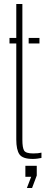

<svg xmlns="http://www.w3.org/2000/svg" viewBox="-20 -790 233 961"><path d="M27.5 -572.5V-600H61.5V-770H92V-90.5Q92 -50.5 100.8 -36.2Q109.5 -22 146 -22Q161.5 -22 169.2 -23Q177 -24 187.5 -26V0.5Q178 2.5 166.8 4Q155.5 5.5 144 5.5Q93.5 5.5 77.5 -17.2Q61.5 -40 61.5 -92V-572.5ZM123.5 -572.5V-600H177.5V-572.5ZM114.5 151 136 95H107V40H164V88.5L140.5 151Z"/></svg>

Font: Big Shoulders Stencil Display Thin ExtraLight
Style: Regular
Weight: 250
Version: Version 2.001